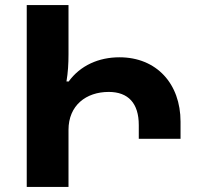

<svg xmlns="http://www.w3.org/2000/svg" viewBox="-20 -734 773 754"><path d="M407 -373C484 -373 525 -328 525 -243V-189H689V-256C689 -405 595 -509 449 -509C368 -509 295 -477 249 -413V-414H241C247 -449 249 -484 249 -520V-714H85V0H249V-224C249 -320 318 -373 407 -373Z"/></svg>

Font: Noto Sans Armenian Extra
Style: Regular
Weight: 800
Designer: Monotype Design Team
Foundry: Monotype Imaging Inc.
Version: Version 1.901